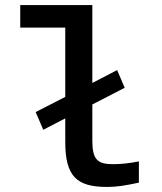

<svg xmlns="http://www.w3.org/2000/svg" viewBox="-20 -730 640 759"><path d="M426 -81C365 -81 345 -100 345 -174V-317L473 -383L443 -453L345 -402V-710H60V-621H238V-347L121 -287L151 -217L238 -262V-169C238 -33 283 9 403 9C441 9 473 4 529 -8V-92C489 -84 456 -81 426 -81Z"/></svg>

Font: LT Wave Mono Medium
Style: Regular
Weight: 500
Designer: Daniel Lyons
Version: Version 2.5 (Glyphs App)